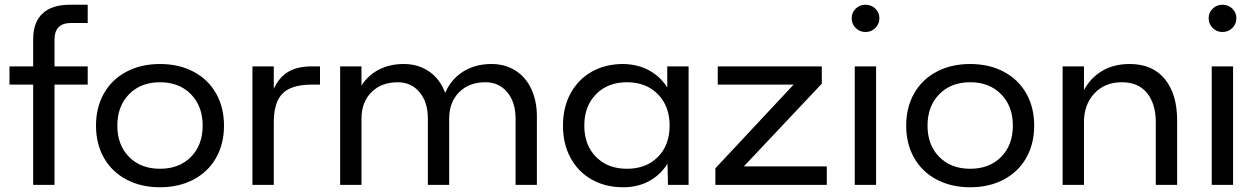

<svg xmlns="http://www.w3.org/2000/svg" viewBox="-20 -780 5304 810"><path d="M275 -760H350V-683H280Q210 -683 210 -613V-500H350V-423H210V0H120V-423H20V-500H120V-615Q120 -686 159.5 -723Q199 -760 275 -760Z M925 -250Q925 -173 891.5 -114Q858 -55 796.5 -22.5Q735 10 655 10Q575 10 513.5 -22.5Q452 -55 418.5 -114Q385 -173 385 -250Q385 -327 418.5 -386Q452 -445 513.5 -477.5Q575 -510 655 -510Q735 -510 796.5 -477.5Q858 -445 891.5 -386Q925 -327 925 -250ZM835 -250Q835 -332 785.5 -382.5Q736 -433 655 -433Q574 -433 524.5 -382.5Q475 -332 475 -250Q475 -168 524.5 -118Q574 -68 655 -68Q736 -68 785.5 -118Q835 -168 835 -250Z M1045 -500H1135V-405Q1157 -454 1196 -477Q1235 -500 1295 -500H1330V-423H1295Q1210 -423 1172.5 -386Q1135 -349 1135 -263V0H1045Z M1415 -500H1505V-419Q1533 -463 1579 -486.5Q1625 -510 1683 -510Q1745 -510 1791 -478Q1837 -446 1858 -388Q1883 -446 1934 -478Q1985 -510 2053 -510Q2110 -510 2153.5 -483Q2197 -456 2221 -405.5Q2245 -355 2245 -288V0H2155V-280Q2155 -349 2120 -391Q2085 -433 2028 -433Q1959 -433 1917 -391Q1875 -349 1875 -280V0H1785V-280Q1785 -349 1750 -391Q1715 -433 1658 -433Q1589 -433 1547 -391Q1505 -349 1505 -280V0H1415Z M2796 -89Q2766 -42 2718.5 -16Q2671 10 2609 10Q2534 10 2476.5 -22.5Q2419 -55 2387 -114Q2355 -173 2355 -250Q2355 -327 2387 -386Q2419 -445 2476.5 -477.5Q2534 -510 2609 -510Q2671 -509 2718.5 -483Q2766 -457 2795 -411V-500H2885V0H2798ZM2805 -250Q2805 -332 2755.5 -382.5Q2706 -433 2625 -433Q2544 -433 2494.5 -382.5Q2445 -332 2445 -250Q2445 -168 2494.5 -118Q2544 -68 2625 -68Q2706 -68 2755.5 -118Q2805 -168 2805 -250Z M2998 -70 3328 -423H3008V-500H3447V-427L3118 -78H3468V0H2998Z M3676 -500V0H3586V-500ZM3690 -703Q3690 -679 3673 -662Q3656 -645 3631 -645Q3607 -645 3590 -662Q3573 -679 3573 -703Q3573 -727 3590 -743.5Q3607 -760 3631 -760Q3656 -760 3673 -743.5Q3690 -727 3690 -703Z M4343 -250Q4343 -173 4309.5 -114Q4276 -55 4214.5 -22.5Q4153 10 4073 10Q3993 10 3931.5 -22.5Q3870 -55 3836.5 -114Q3803 -173 3803 -250Q3803 -327 3836.5 -386Q3870 -445 3931.5 -477.5Q3993 -510 4073 -510Q4153 -510 4214.5 -477.5Q4276 -445 4309.5 -386Q4343 -327 4343 -250ZM4253 -250Q4253 -332 4203.5 -382.5Q4154 -433 4073 -433Q3992 -433 3942.5 -382.5Q3893 -332 3893 -250Q3893 -168 3942.5 -118Q3992 -68 4073 -68Q4154 -68 4203.5 -118Q4253 -168 4253 -250Z M4463 -500H4553V-400Q4581 -452 4630 -481Q4679 -510 4746 -510Q4842 -510 4894 -446.5Q4946 -383 4946 -273V0H4856V-265Q4856 -341 4819.5 -387Q4783 -433 4713 -433Q4641 -433 4597 -386Q4553 -339 4553 -265V0H4463Z M5182 -500V0H5092V-500ZM5196 -703Q5196 -679 5179 -662Q5162 -645 5137 -645Q5113 -645 5096 -662Q5079 -679 5079 -703Q5079 -727 5096 -743.5Q5113 -760 5137 -760Q5162 -760 5179 -743.5Q5196 -727 5196 -703Z"/></svg>

Font: Goli
Style: Regular
Weight: 400
Designer: jaikishan Patel
Foundry: MagicType
Version: Version 1.000